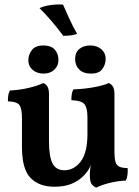

<svg xmlns="http://www.w3.org/2000/svg" viewBox="-20 -845 633 874"><path d="M228 5Q158 5 119 -35Q80 -75 80 -176V-307Q80 -347 70 -364.5Q60 -382 16 -384Q16 -398 17.5 -410Q19 -422 25 -433Q69 -435 111 -445Q153 -455 177 -467Q188 -463 195.5 -451.5Q203 -440 203 -417V-200Q203 -133 219 -101.5Q235 -70 273 -70Q317 -70 347.5 -110Q378 -150 378 -234V-312Q378 -352 365.5 -369.5Q353 -387 305 -389Q305 -403 306.5 -415Q308 -427 314 -438Q364 -440 408 -448Q452 -456 475 -467Q486 -463 493.5 -451.5Q501 -440 501 -417V-133L394 -97Q389 -81 379.5 -67.5Q370 -54 359 -43Q335 -20 303.5 -7.5Q272 5 228 5ZM418 9Q404 3 396.5 -8Q389 -19 389 -49Q389 -63 391.5 -83.5Q394 -104 400 -132L501 -155Q501 -127 505 -110.5Q509 -94 522 -87Q535 -80 561 -80Q562 -66 560.5 -51Q559 -36 553 -23Q521 -22 484 -13.5Q447 -5 418 9ZM395 -510Q359 -510 340.5 -528.5Q322 -547 322 -577Q322 -606 341 -622Q360 -638 391 -638Q421 -638 441 -621Q461 -604 461 -577Q461 -552 446 -531Q431 -510 395 -510ZM179 -510Q148 -510 128.5 -527Q109 -544 109 -570Q109 -596 125 -617Q141 -638 177 -638Q213 -638 229.5 -619Q246 -600 246 -572Q246 -545 227 -527.5Q208 -510 179 -510ZM268 -682Q241 -718 215 -748.5Q189 -779 160 -808Q181 -818 210.5 -822Q240 -826 267 -824Q280 -794 296 -759Q312 -724 331 -691Q318 -686 302.5 -684Q287 -682 268 -682Z"/></svg>

Font: Vollkorn SemiBold
Style: Regular
Weight: 600
Designer: Friedrich Althausen
Foundry: Friedrich Althausen
Version: Version 5.000